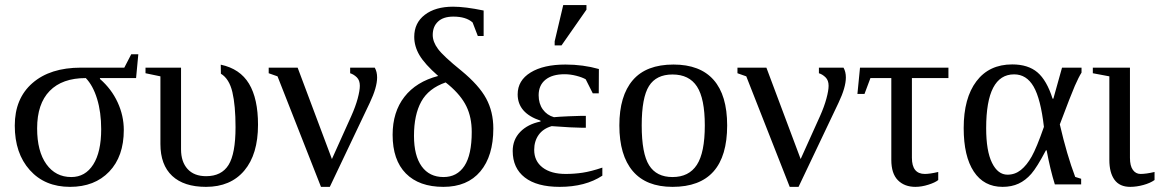

<svg xmlns="http://www.w3.org/2000/svg" viewBox="-20 -725 4564 755"><path d="M496.1 -511.7H523.9L515.1 -418H373V-414.6Q418.5 -375 442.6 -322.5Q466.8 -270 466.8 -213.9Q466.8 -109.9 409.4 -50Q352.1 9.8 255.4 9.8Q156.2 9.8 97.2 -56.2Q38.1 -122.1 38.1 -231Q38.1 -337.9 107.7 -398.4Q177.2 -459 298.3 -459H468.8ZM260.3 -28.8Q315.4 -28.8 346.7 -78.1Q377.9 -127.4 377.9 -216.8Q377.9 -283.7 361.8 -336.2Q345.7 -388.7 317.4 -418Q224.6 -418 175.3 -367.4Q126 -316.9 126 -220.2Q126 -129.9 162.4 -79.3Q198.7 -28.8 260.3 -28.8Z M790 9.8Q703.1 9.8 657 -33.4Q610.8 -76.7 610.8 -158.7V-424.8L552.2 -437V-459H691.9V-137.7Q691.9 -88.9 717.5 -60.5Q743.2 -32.2 790.5 -32.2Q851.1 -32.2 878.7 -76.4Q906.2 -120.6 906.2 -225.1Q906.2 -310.1 893.8 -362.8Q881.3 -415.5 848.6 -435.1L848.1 -470.7Q923.8 -454.6 959.2 -395.8Q994.6 -336.9 994.6 -234.4Q994.6 -118.2 940.7 -54.2Q886.7 9.8 790 9.8Z M1395 -387.7Q1395 -409.2 1383.1 -420.9Q1371.1 -432.6 1356.9 -437V-459H1453.6Q1462.9 -442.9 1462.9 -420.4Q1462.9 -381.3 1434.1 -320.8L1276.9 9.8H1242.2L1071.3 -424.8L1036.6 -437V-459H1150.4L1285.2 -99.6L1361.3 -268.6Q1377.9 -305.7 1386.5 -337.4Q1395 -369.1 1395 -387.7Z M1608.9 -580.1Q1608.9 -634.8 1650.4 -666.7Q1691.9 -698.7 1761.7 -698.7Q1809.1 -698.7 1881.8 -683.6V-583.5H1858.9L1838.4 -636.7Q1812.5 -659.7 1762.7 -659.7Q1723.1 -659.7 1702.4 -640.1Q1681.6 -620.6 1681.6 -587.4Q1681.6 -560.5 1702.4 -532.5Q1723.1 -504.4 1794.4 -446.8Q1863.8 -389.6 1891.8 -337.6Q1919.9 -285.6 1919.9 -219.7Q1919.9 -111.8 1868.9 -51Q1817.9 9.8 1723.6 9.8Q1627.9 9.8 1575.9 -43Q1523.9 -95.7 1523.9 -194.8Q1523.9 -284.7 1570.3 -344.2Q1616.7 -403.8 1703.1 -426.3Q1649.9 -473.1 1629.4 -508.1Q1608.9 -543 1608.9 -580.1ZM1607.9 -190.9Q1607.9 -112.8 1638.2 -70.8Q1668.5 -28.8 1724.1 -28.8Q1777.3 -28.8 1806.2 -72.5Q1835 -116.2 1835 -206.1Q1835 -263.7 1814 -306.9Q1793 -350.1 1744.6 -391.1L1732.4 -400.9Q1665 -377.4 1636.5 -325.4Q1607.9 -273.4 1607.9 -190.9Z M2348.6 -34.2Q2281.7 9.8 2180.7 9.8Q2091.3 9.8 2043.7 -27.1Q1996.1 -64 1996.1 -131.3Q1996.1 -175.8 2025.6 -206.3Q2055.2 -236.8 2105.5 -247.1V-250.5Q2015.6 -280.3 2015.6 -354Q2015.6 -408.7 2066.4 -439.9Q2117.2 -471.2 2203.6 -471.2Q2272.9 -471.2 2335 -453.6L2334.5 -357.9H2311L2283.2 -413.1Q2270 -420.9 2246.3 -427Q2222.7 -433.1 2200.2 -433.1Q2151.4 -433.1 2124.8 -411.4Q2098.1 -389.6 2098.1 -350.6Q2098.1 -317.4 2114.5 -294.7Q2130.9 -272 2158.2 -264.2Q2177.7 -266.1 2216.6 -267.8Q2255.4 -269.5 2268.1 -269.5H2283.7V-222.7H2268.1Q2234.9 -222.7 2149.4 -229Q2115.7 -219.2 2098.1 -194.6Q2080.6 -169.9 2080.6 -135.7Q2080.6 -91.8 2113.5 -66.4Q2146.5 -41 2204.6 -41Q2238.3 -41 2271 -45.9Q2303.7 -50.8 2348.6 -65.9ZM2161.1 -546.4V-562.5L2194.8 -705.1H2286.1V-687L2188 -546.4Z M2839.4 -231.9Q2839.4 9.8 2624.5 9.8Q2521 9.8 2468.3 -52.2Q2415.5 -114.3 2415.5 -231.9Q2415.5 -348.1 2468.3 -409.7Q2521 -471.2 2628.4 -471.2Q2732.9 -471.2 2786.1 -410.9Q2839.4 -350.6 2839.4 -231.9ZM2751.5 -231.9Q2751.5 -337.4 2720.7 -384.8Q2689.9 -432.1 2624.5 -432.1Q2560.5 -432.1 2532 -386.7Q2503.4 -341.3 2503.4 -231.9Q2503.4 -121.1 2532.5 -75Q2561.5 -28.8 2624.5 -28.8Q2689 -28.8 2720.2 -76.7Q2751.5 -124.5 2751.5 -231.9Z M3238.3 -387.7Q3238.3 -409.2 3226.3 -420.9Q3214.4 -432.6 3200.2 -437V-459H3296.9Q3306.2 -442.9 3306.2 -420.4Q3306.2 -381.3 3277.3 -320.8L3120.1 9.8H3085.4L2914.6 -424.8L2879.9 -437V-459H2993.7L3128.4 -99.6L3204.6 -268.6Q3221.2 -305.7 3229.7 -337.4Q3238.3 -369.1 3238.3 -387.7Z M3402.8 -418 3379.4 -355.5H3351.6L3361.8 -459H3709.5V-418H3565.9V-104.5Q3565.9 -41 3616.7 -41Q3636.7 -41 3669.4 -48.8V-17.1Q3657.7 -7.3 3630.9 1.2Q3604 9.8 3579.6 9.8Q3536.6 9.8 3510.7 -16.4Q3484.9 -42.5 3484.9 -96.2V-418Z M4231.4 -22V0H4127.9Q4109.9 -57.6 4095.7 -133.8H4092.8Q4057.6 -66.9 4035.2 -41.3Q4012.7 -15.6 3985.4 -2.9Q3958 9.8 3922.4 9.8Q3849.1 9.8 3809.3 -50.3Q3769.5 -110.4 3769.5 -221.2Q3769.5 -339.4 3819.6 -405.5Q3869.6 -471.7 3960.4 -471.7Q4022.9 -471.7 4059.6 -440.4Q4096.2 -409.2 4119.1 -336.9H4122.1L4156.2 -459H4232.9V-439.5Q4221.7 -421.9 4206.5 -387.2Q4191.4 -352.5 4147.5 -235.8Q4175.3 -115.7 4208 -29.3ZM4085 -226.1Q4072.3 -336.4 4044.4 -384.5Q4016.6 -432.6 3967.8 -432.6Q3857.9 -432.6 3857.9 -221.2Q3857.9 -131.3 3880.9 -84.7Q3903.8 -38.1 3941.9 -38.1Q3971.2 -38.1 3994.4 -56.6Q4017.6 -75.2 4036.9 -109.4Q4056.2 -143.6 4085 -226.1Z M4423.3 -104.5Q4423.3 -72.8 4434.8 -56.9Q4446.3 -41 4464.8 -41Q4487.3 -41 4520 -48.8V-17.1Q4502.9 -4.9 4476.1 2.4Q4449.2 9.8 4424.3 9.8Q4382.8 9.8 4362.5 -18.1Q4342.3 -45.9 4342.3 -96.2V-424.8L4277.3 -437V-459H4423.3Z"/></svg>

Font: Liberation Serif
Style: Regular
Weight: 400
Designer: Steve Matteson
Foundry: Ascender Corporation
Version: Version 2.1.5